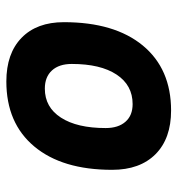

<svg xmlns="http://www.w3.org/2000/svg" viewBox="4 -572 577 626"><g transform="rotate(90 293.0 -258.5)"><path d="M245.1 9.8Q153.8 9.8 102.8 -39.8Q51.8 -89.4 51.8 -177.7Q51.8 -342.8 127.9 -435.1Q204.1 -527.3 339.8 -527.3Q431.2 -527.3 482.2 -476.6Q533.2 -425.8 533.2 -335Q533.2 -172.4 457.1 -81.3Q381.1 9.8 245.1 9.8ZM268.5 -115.7Q329.1 -115.7 363 -168.2Q397 -220.7 397 -314Q397 -355.2 376.5 -378.5Q356.1 -401.9 318.8 -401.9Q257.2 -401.9 222.6 -349.5Q188 -297.1 188 -203.6Q188 -162.1 209.2 -138.9Q230.4 -115.7 268.5 -115.7Z"/></g></svg>

Font: Cascadia Mono NF
Style: Italic
Weight: 400
Italic angle: -10°
Monospace: yes
Designer: Aaron Bell
Foundry: Saja Typeworks
Version: Version 2404.023